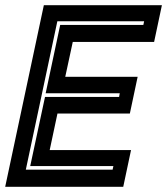

<svg xmlns="http://www.w3.org/2000/svg" viewBox="-37 -720 644 740"><path d="M-17 0 132 -700H587L557 -558.5H243.5L214.5 -424H493.5L463.5 -282.5H184.5L154.5 -141.5H468L438 0ZM62.5 -66H397L400 -80H79.5L136.5 -346.5H422L424.5 -360.5H139L195 -624H515.5L518.5 -638H184Z"/></svg>

Font: Tourney
Style: Bold Italic
Weight: 700
Italic angle: -12°
Version: Version 1.015